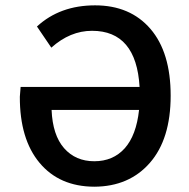

<svg xmlns="http://www.w3.org/2000/svg" viewBox="-20 -686 707 718"><path d="M332.5 -83Q402.8 -83 446.3 -131.3Q489.7 -179.7 500 -274.9H172.9Q176.8 -180.7 219.7 -131.8Q262.7 -83 332.5 -83ZM324.2 -570.8Q242.2 -570.8 171.9 -507.8L118.2 -586.9Q204.1 -666 335.4 -666Q466.8 -666 542.5 -578.1Q618.2 -490.2 618.2 -328.1Q618.2 -166 540.5 -77.1Q462.9 11.7 332.5 12.2Q202.1 11.7 127.9 -77.1Q53.7 -166 54.2 -324.2L57.1 -360.8H502Q489.7 -570.8 324.2 -570.8Z"/></svg>

Font: SourceSansPro-Semibold
Style: Regular
Weight: 600
Designer: Paul D. Hunt
Foundry: Adobe Systems Incorporated
Version: Version 2.020;PS 2.0;hotconv 1.0.86;makeotf.lib2.5.63406